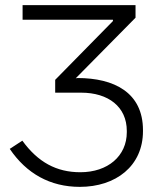

<svg xmlns="http://www.w3.org/2000/svg" viewBox="-20 -720 627 748"><path d="M195 -359H296C402 -359 474 -304 474 -210V-205C474 -112 400 -49 293 -49C200 -49 128 -88 67 -172L18 -140C83 -44 175 8 291 8C431 8 537 -73 537 -209V-213C537 -360 424 -416 282 -416L275 -415L508 -651V-700H68V-643H420V-638L195 -409Z"/></svg>

Font: Fixel Display Light
Style: Regular
Weight: 300
Designer: AlfaBravo + MacPaw
Foundry: Kyrylo Tkachov, Marchela Mozhyna, Serhii Makarenko, Maria Weinstein, Zakhar Kryvoshyya
Version: Version 1.211